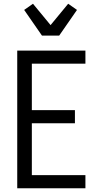

<svg xmlns="http://www.w3.org/2000/svg" viewBox="-20 -1005 540 1025"><path d="M72 0V-735H436V-665H150V-417H380V-347H150V-70H436V0ZM204 -815 109 -952 156 -985 250 -871 344 -985 391 -952 296 -815Z"/></svg>

Font: Iosevka Fixed
Style: Regular
Weight: 400
Monospace: yes
Designer: Belleve Invis
Foundry: Belleve Invis
Version: Version 33.2.4